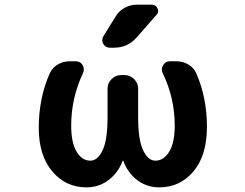

<svg xmlns="http://www.w3.org/2000/svg" viewBox="-20 -806 1040 815"><path d="M656.2 -10.7Q598.6 -10.7 555.7 -46.9Q520.5 -77.1 503.9 -122.1Q503.9 -124 502 -124Q500 -124 500 -122.1Q483.4 -77.1 447.3 -46.9Q404.3 -10.7 346.7 -10.7Q258.8 -10.7 201.7 -78.6Q144.5 -146.5 144.5 -263.7Q144.5 -389.6 191.4 -495.1Q202.1 -518.6 225.1 -532.2Q248 -545.9 275.4 -545.9H301.8Q321.3 -545.9 331.1 -529.3Q335.9 -520.5 335.9 -510.7Q335.9 -502.9 332 -495.1Q282.2 -388.7 282.2 -273.4Q282.2 -200.2 305.2 -162.1Q328.1 -124 363.3 -124Q394.5 -124 415.5 -168Q436.5 -211.9 436.5 -308.6V-429.7Q436.5 -453.1 453.6 -470.2Q470.7 -487.3 494.1 -487.3H508.8Q532.2 -487.3 549.3 -470.2Q566.4 -453.1 566.4 -429.7V-308.6Q566.4 -212.9 587.4 -168.5Q608.4 -124 639.6 -124Q674.8 -124 698.2 -162.1Q721.7 -200.2 721.7 -273.4Q721.7 -389.6 670.9 -495.1Q667 -502.9 667 -511.7Q667 -520.5 672.9 -529.3Q681.6 -545.9 701.2 -545.9H729.5Q756.8 -545.9 779.8 -532.2Q802.7 -518.6 813.5 -494.1Q858.4 -390.6 858.4 -267.6Q858.4 -146.5 801.3 -78.6Q744.1 -10.7 656.2 -10.7ZM625 -786.1Q641.6 -786.1 648.4 -770.5Q651.4 -764.6 651.4 -759.8Q651.4 -751 644.5 -743.2L559.6 -646.5Q521.5 -603.5 463.9 -603.5H446.3Q427.7 -603.5 418 -620.1Q414.1 -627.9 414.1 -635.7Q414.1 -644.5 418.9 -652.3L471.7 -737.3Q485.4 -759.8 509.3 -772.9Q533.2 -786.1 559.6 -786.1Z"/></svg>

Font: Gen Jyuu Gothic Monospace Bold
Style: Bold
Weight: 700
Designer: [Source Han Sans]
Ryoko NISHIZUKA  (kana & ideographs); Paul D. Hunt (Latin, Greek & Cyrillic); Wenlong ZHANG  (bopomofo
Version: Version 1.002.20150607